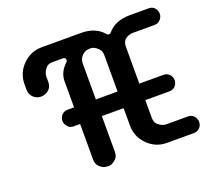

<svg xmlns="http://www.w3.org/2000/svg" viewBox="-116 -808 1041 960"><g transform="rotate(-20 404.0 -327.5)"><path d="M290 -560.5Q290 -575.2 275.9 -575.2H219.2Q197.3 -575.2 186 -562.5Q166.5 -540.5 166.5 -517.6V-489.7Q166.5 -451.7 130.9 -437Q120.1 -432.6 108.2 -432.6Q96.2 -432.6 85.7 -437Q75.2 -441.4 67.4 -449.2Q50.8 -465.8 50.8 -489.7V-519Q50.8 -578.6 93.3 -621.1Q135.7 -663.6 195.3 -663.6H403.3Q481 -663.6 522 -614.7Q527.3 -608.9 533.2 -608.9Q539.1 -608.9 544.4 -614.7Q584.5 -663.6 664.1 -663.6H763.2Q792.5 -663.6 803.7 -636.7Q807.1 -628.9 807.1 -619.9Q807.1 -610.8 803.7 -602.8Q800.3 -594.7 794.4 -588.9Q781.7 -575.2 763.2 -575.2H648.9Q625.5 -575.2 608.4 -562.3Q591.3 -549.3 591.3 -523.4V-325.7H719.7Q738.3 -325.7 750.7 -313Q763.2 -300.3 763.2 -282Q763.2 -263.7 750.7 -250.7Q738.3 -237.8 719.7 -237.8H591.3V-145.5Q591.3 -120.6 603.5 -108.9Q625 -88.4 648.9 -88.4H763.2Q792 -88.4 803.7 -60.5Q807.1 -52.7 807.1 -43.7Q807.1 -34.7 803.7 -26.6Q800.3 -18.6 794.4 -12.7Q781.7 0 763.2 0H620.1Q560.5 0 518.1 -42.5Q475.6 -85 475.6 -144.5V-237.3H359.9V-47.9Q359.9 -24.4 347.7 -11.7Q326.2 9.3 308.1 9.3Q290 9.3 279.3 4.6Q268.6 0 260.7 -7.8Q244.1 -23.4 244.1 -47.9V-237.3H209Q191.9 -237.3 182.6 -247.1Q166 -263.2 166 -281.5Q166 -299.8 178.5 -312.7Q190.9 -325.7 209 -325.7H244.1V-466.3Q244.1 -512.7 286.1 -551.8Q290 -555.7 290 -560.5ZM359.9 -325.7H475.6V-517.1Q475.6 -541.5 463.4 -553.7Q441.9 -575.2 423.6 -575.2Q405.3 -575.2 394.8 -570.6Q384.3 -565.9 376.5 -558.1Q359.9 -541.5 359.9 -517.6Z"/></g></svg>

Font: Supermercado
Style: Regular
Weight: 400
Designer: James Grieshaber
Foundry: James Grieshaber
Version: Version 1.002